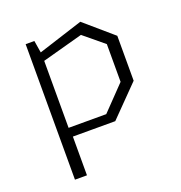

<svg xmlns="http://www.w3.org/2000/svg" viewBox="-129 -622 877 932"><g transform="rotate(-20 310.0 -156.0)"><path d="M100.5 -500H145.5L157.5 -426.5V-31.5L162.5 -12.5V200H100.5ZM139 -47H352L471 -170.5V-365.5L368 -450.5L139 -388V-432L387 -511.5L532.5 -386V-154L381.5 0H139Z"/></g></svg>

Font: Monaspace Krypton Var
Style: Regular
Weight: 400
Designer: Riley Cran and the Lettermatic Team
Version: Version 1.101 (Monaspace Krypton Var)